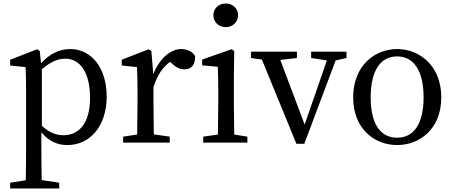

<svg xmlns="http://www.w3.org/2000/svg" viewBox="-20 -814 2588 1096"><path d="M219 -419C278 -469 319 -479 353 -479C436 -479 494 -402 494 -255C494 -104 426 -42 342 -42C300 -42 261 -57 219 -96ZM207 -523 192 -533 38 -473V-440L126 -431C128 -387 129 -348 129 -287V31C129 90 128 153 127 215L38 229V262H318V229L218 214C217 152 216 88 216 28V-59C263 -2 315 14 365 14C493 14 589 -93 589 -263C589 -431 498 -534 381 -534C323 -534 266 -510 214 -453Z M844 -523 829 -533 675 -473V-440L762 -431C764 -387 765 -349 765 -287V-230C765 -179 764 -101 763 -46L683 -34V0H949V-34L858 -47C857 -103 856 -179 856 -230V-316C877 -383 906 -428 951 -461L964 -449C985 -430 1006 -418 1032 -418C1076 -418 1094 -447 1094 -493C1081 -519 1049 -534 1015 -534C954 -534 891 -481 855 -391Z M1269 -659C1307 -659 1339 -688 1339 -727C1339 -767 1307 -794 1269 -794C1229 -794 1198 -767 1198 -727C1198 -688 1229 -659 1269 -659ZM1317 -46C1316 -102 1315 -179 1315 -230V-377L1317 -523L1302 -533L1134 -474V-441L1223 -433C1225 -385 1226 -349 1226 -288V-230C1226 -179 1225 -102 1224 -46L1140 -34V0H1392V-34Z M1958 -519H1756V-483L1846 -469L1719 -103L1580 -472L1675 -483V-519H1413V-483L1475 -474L1672 7H1717L1896 -469L1958 -483Z M2247 14C2375 14 2499 -77 2499 -258C2499 -440 2374 -534 2247 -534C2119 -534 1996 -439 1996 -258C1996 -78 2118 14 2247 14ZM2247 -28C2151 -28 2096 -107 2096 -258C2096 -410 2151 -492 2247 -492C2342 -492 2398 -410 2398 -258C2398 -107 2342 -28 2247 -28Z"/></svg>

Font: Noto Serif CJK JP Medium
Style: Regular
Weight: 500
Designer: Ryoko NISHIZUKA 西塚涼子 (kana & ideographs); Frank Grießhammer (Latin, Greek & Cyrillic); Wenlong ZHANG 张文龙 (bopomofo); San
Foundry: Adobe Systems Incorporated
Version: Version 1.000;PS 1;hotconv 16.6.53;makeotf.lib2.5.65590